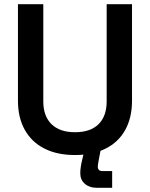

<svg xmlns="http://www.w3.org/2000/svg" viewBox="-20 -720 711 909"><path d="M335 14Q251 14 190.5 -16.5Q130 -47 97.5 -105Q65 -163 65 -243V-700H185V-240Q185 -170 224 -132Q263 -94 335 -94Q408 -94 446.5 -132Q485 -170 485 -240V-700H605V-243Q605 -163 573 -105Q541 -47 480 -16.5Q419 14 335 14ZM437 169Q403 169 381.5 150Q360 131 360 100Q360 86 362.5 69.5Q365 53 369 37L382 -18H458L447 40Q446 48 444.5 55Q443 62 443 69Q443 90 466 90H511V169Z"/></svg>

Font: Space Grotesk Light SemiBold
Style: Regular
Weight: 600
Version: Version 2.000